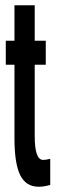

<svg xmlns="http://www.w3.org/2000/svg" viewBox="-20 -702 215 730"><path d="M127 8Q148.5 8 171 1V-98Q159.5 -95.5 154.5 -94.8Q149.5 -94 144 -94Q112 -94 112 -184V-456H154V-547H112V-682H35V-547H2V-456H35V-176Q35 -79.5 57 -35.8Q79 8 127 8Z"/></svg>

Font: League Gothic Condensed
Style: Regular
Weight: 400
Width: 3
Designer: The League of Moveable Type
Version: Version 1.600; ttfautohint (v1.8.3)